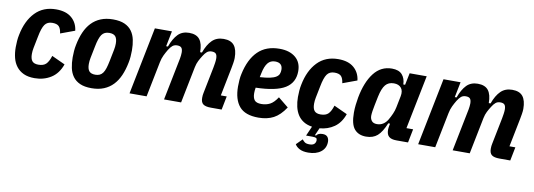

<svg xmlns="http://www.w3.org/2000/svg" viewBox="-58 -900 4099 1474"><g transform="rotate(10 1991.5 -163.5)"><path d="M210 12Q159 12 124.5 -4Q90 -20 68 -48.5Q46 -77 36.5 -115Q27 -153 27 -197Q27 -220 29 -246Q31 -272 36 -295Q58 -407 120.5 -472Q183 -537 283 -537Q361 -537 404.5 -499.5Q448 -462 455 -401L344 -360Q339 -398 323.5 -414Q308 -430 272 -430Q233 -430 213.5 -402.5Q194 -375 181 -306L163 -216Q158 -191 158 -168Q158 -130 172.5 -112.5Q187 -95 221 -95Q261 -95 281 -115Q301 -135 315 -180L419 -132Q393 -58 337 -23Q281 12 210 12Z M654 12Q599 12 563.5 -4Q528 -20 507.5 -48.5Q487 -77 479 -115Q471 -153 471 -197Q471 -220 473 -246Q475 -272 480 -295Q491 -351 510.5 -395.5Q530 -440 560 -471.5Q590 -503 631.5 -520Q673 -537 727 -537Q782 -537 817.5 -521Q853 -505 873.5 -476.5Q894 -448 902 -410Q910 -372 910 -328Q910 -305 908 -279Q906 -253 901 -230Q890 -174 870.5 -129.5Q851 -85 821 -53.5Q791 -22 749.5 -5Q708 12 654 12ZM665 -95Q684 -95 698.5 -101.5Q713 -108 723.5 -122.5Q734 -137 741.5 -160.5Q749 -184 756 -219L774 -309Q779 -334 779 -357Q779 -395 764.5 -412.5Q750 -430 716 -430Q677 -430 657.5 -402.5Q638 -375 625 -306L607 -216Q602 -191 602 -168Q602 -130 616.5 -112.5Q631 -95 665 -95Z M949 0 1054 -525H1187L1163 -405H1177Q1200 -469 1233 -503Q1266 -537 1320 -537Q1377 -537 1402.5 -504Q1428 -471 1428 -405H1442Q1465 -469 1499.5 -503Q1534 -537 1589 -537Q1646 -537 1671.5 -504.5Q1697 -472 1697 -407Q1697 -390 1693 -366Q1689 -342 1686 -327L1642 -106H1688L1667 0H1583Q1541 0 1522.5 -14Q1504 -28 1504 -63Q1504 -74 1505 -84Q1506 -94 1508 -102L1549 -307Q1552 -323 1555 -342.5Q1558 -362 1558 -377Q1558 -403 1548.5 -414.5Q1539 -426 1515 -426Q1493 -426 1478.5 -414Q1464 -402 1450 -379Q1436 -357 1425 -335.5Q1414 -314 1408 -285L1351 0H1218L1284 -330Q1286 -343 1287.5 -354Q1289 -365 1289 -377Q1289 -403 1279.5 -414.5Q1270 -426 1246 -426Q1224 -426 1209.5 -414Q1195 -402 1181 -379Q1167 -356 1155 -331Q1143 -306 1137 -275L1082 0Z M1955 12Q1851 12 1805.5 -42Q1760 -96 1760 -197Q1760 -220 1762 -247Q1764 -274 1769 -295Q1794 -413 1857 -475Q1920 -537 2025 -537Q2103 -537 2149 -499Q2195 -461 2195 -392Q2195 -303 2124.5 -259Q2054 -215 1895 -211Q1893 -202 1892 -189Q1891 -176 1891 -168Q1891 -132 1905.5 -113.5Q1920 -95 1959 -95Q1996 -95 2025.5 -110Q2055 -125 2084 -169L2164 -104Q2122 -40 2072.5 -14Q2023 12 1955 12ZM2008 -435Q1972 -435 1951 -409Q1930 -383 1919 -329L1912 -296Q1960 -299 1990 -305.5Q2020 -312 2037 -322.5Q2054 -333 2060 -347.5Q2066 -362 2066 -380Q2066 -435 2008 -435Z M2483 -537Q2561 -537 2604.5 -499.5Q2648 -462 2655 -401L2544 -360Q2539 -398 2523.5 -414Q2508 -430 2472 -430Q2433 -430 2413.5 -402.5Q2394 -375 2381 -306L2363 -216Q2358 -191 2358 -168Q2358 -130 2372.5 -112.5Q2387 -95 2421 -95Q2461 -95 2481 -115Q2501 -135 2515 -180L2619 -132Q2595 -63 2545.5 -28.5Q2496 6 2432 11L2406 70H2416Q2429 50 2464 50Q2490 50 2502 64.5Q2514 79 2514 102Q2514 152 2476.5 181Q2439 210 2378 210Q2336 210 2310.5 196.5Q2285 183 2274 163L2320 117Q2328 128 2339.5 137Q2351 146 2377 146Q2403 146 2414.5 134.5Q2426 123 2426 105Q2426 93 2418.5 88.5Q2411 84 2388 84H2340L2373 9Q2333 3 2305 -15Q2277 -33 2260 -60Q2243 -87 2235 -122Q2227 -157 2227 -197Q2227 -220 2229 -246Q2231 -272 2236 -295Q2258 -407 2320.5 -472Q2383 -537 2483 -537Z M3030 0Q2989 0 2970.5 -16.5Q2952 -33 2952 -69Q2952 -77 2953 -84Q2954 -91 2956 -103L2959 -118H2945Q2916 -47 2882 -17.5Q2848 12 2794 12Q2735 12 2703 -25.5Q2671 -63 2671 -153Q2671 -184 2674.5 -214.5Q2678 -245 2683 -273Q2706 -396 2760.5 -466.5Q2815 -537 2901 -537Q2955 -537 2980.5 -508Q3006 -479 3007 -432H3021L3040 -525H3173L3089 -106H3141L3120 0ZM2860 -97Q2887 -97 2908 -110.5Q2929 -124 2943 -148Q2957 -172 2968.5 -198Q2980 -224 2985 -250L3003 -340Q3011 -382 2992 -405Q2973 -428 2935 -428Q2893 -428 2869.5 -400Q2846 -372 2832 -306L2818 -237Q2813 -214 2809.5 -190Q2806 -166 2806 -153Q2806 -129 2819 -113Q2832 -97 2860 -97Z M3199 0 3304 -525H3437L3413 -405H3427Q3450 -469 3483 -503Q3516 -537 3570 -537Q3627 -537 3652.5 -504Q3678 -471 3678 -405H3692Q3715 -469 3749.5 -503Q3784 -537 3839 -537Q3896 -537 3921.5 -504.5Q3947 -472 3947 -407Q3947 -390 3943 -366Q3939 -342 3936 -327L3892 -106H3938L3917 0H3833Q3791 0 3772.5 -14Q3754 -28 3754 -63Q3754 -74 3755 -84Q3756 -94 3758 -102L3799 -307Q3802 -323 3805 -342.5Q3808 -362 3808 -377Q3808 -403 3798.5 -414.5Q3789 -426 3765 -426Q3743 -426 3728.5 -414Q3714 -402 3700 -379Q3686 -357 3675 -335.5Q3664 -314 3658 -285L3601 0H3468L3534 -330Q3536 -343 3537.5 -354Q3539 -365 3539 -377Q3539 -403 3529.5 -414.5Q3520 -426 3496 -426Q3474 -426 3459.5 -414Q3445 -402 3431 -379Q3417 -356 3405 -331Q3393 -306 3387 -275L3332 0Z"/></g></svg>

Font: IBM Plex Sans Cond
Style: Bold Italic
Weight: 700
Width: 3
Italic angle: -11°
Designer: Mike Abbink, Paul van der Laan, Pieter van Rosmalen
Foundry: Bold Monday
Version: Version 1.3